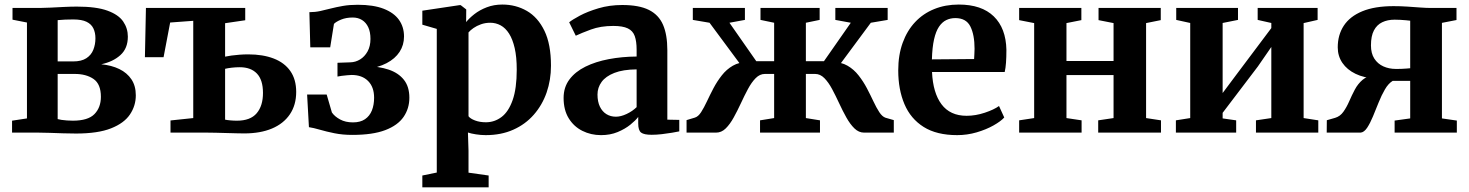

<svg xmlns="http://www.w3.org/2000/svg" viewBox="-20 -583 6457 844"><path d="M314 4Q287.5 4 257.2 3Q227 2 198.8 1Q170.5 0 150.5 0H33V-52.5L98.5 -62.5V-484L35 -496.5V-548H155Q173.5 -548 202 -549.5Q230.5 -551 261.8 -552.5Q293 -554 318 -554Q403.5 -554 452.2 -536.2Q501 -518.5 521.5 -488.5Q542 -458.5 542 -422Q542 -370.5 509.5 -341Q477 -311.5 425 -300.5Q470.5 -296 504.5 -279.5Q538.5 -263 557.8 -234.2Q577 -205.5 577 -164Q577 -118 551.2 -79.8Q525.5 -41.5 468 -18.8Q410.5 4 314 4ZM300 -52.5Q367 -52.5 395.2 -81.5Q423.5 -110.5 423.5 -157.5Q423.5 -213.5 391.2 -235.8Q359 -258 308 -258H233.5V-59.5Q240 -57.5 250.5 -56Q261 -54.5 274 -53.5Q287 -52.5 300 -52.5ZM233.5 -313H301.5Q338 -313 359.5 -327Q381 -341 390.2 -364.2Q399.5 -387.5 399.5 -414.5Q399.5 -439.5 390.5 -458.2Q381.5 -477 360.5 -487.2Q339.5 -497.5 302 -497.5Q284 -497.5 266.5 -496.8Q249 -496 233.5 -494.5Z M1053.5 3.5Q1043.5 3.5 1022.2 3Q1001 2.5 976 1.8Q951 1 928.5 0.5Q906 0 893 0H729.5V-53.5L829.5 -64V-491.5L728 -484L699 -331.5H617L621.5 -548H1058V-494L969.5 -481V-334Q981 -336.5 997.2 -338.8Q1013.5 -341 1032.5 -342.5Q1051.5 -344 1071.5 -344Q1135.5 -344 1183 -325.8Q1230.5 -307.5 1256.2 -270.8Q1282 -234 1282 -179Q1282 -121.5 1254.2 -80.5Q1226.5 -39.5 1175.5 -18Q1124.5 3.5 1053.5 3.5ZM1021.5 -52.5Q1080.5 -52.5 1108.2 -85Q1136 -117.5 1136 -174.5Q1136 -232 1109.2 -259.8Q1082.5 -287.5 1034 -287.5Q1016.5 -287.5 999 -285.5Q981.5 -283.5 969.5 -280.5V-57Q979 -55 993 -53.8Q1007 -52.5 1021.5 -52.5Z M1528.5 10Q1486.5 10 1450.5 2.8Q1414.5 -4.5 1386.2 -12.8Q1358 -21 1338 -24L1330 -167.5H1416L1439 -88.5Q1451 -71 1474.8 -58Q1498.5 -45 1531.5 -45Q1564 -45 1584.5 -59Q1605 -73 1614.8 -97.5Q1624.5 -122 1624.5 -153.5Q1624.5 -200.5 1598 -227Q1571.5 -253.5 1525.5 -253.5Q1519 -253.5 1506.2 -252.2Q1493.5 -251 1481.2 -249.5Q1469 -248 1463.5 -246.5V-307L1520 -309Q1543 -309.5 1563 -321.8Q1583 -334 1595.8 -357Q1608.5 -380 1608.5 -412Q1608.5 -442.5 1598.8 -463.2Q1589 -484 1571.5 -495Q1554 -506 1530.5 -506Q1501.5 -506 1479.2 -496.8Q1457 -487.5 1448 -478L1431.5 -375H1344L1340 -529.5Q1365 -529.5 1387.8 -534.5Q1410.5 -539.5 1434.8 -545.8Q1459 -552 1487.8 -557Q1516.5 -562 1552.5 -562Q1621.5 -562 1666.5 -544.5Q1711.5 -527 1733.8 -495.8Q1756 -464.5 1756 -422.5Q1756 -385 1736.5 -355Q1717 -325 1679.2 -305.2Q1641.5 -285.5 1587 -278.5L1588.5 -292Q1645.5 -291.5 1688.5 -277Q1731.5 -262.5 1755.5 -232.2Q1779.5 -202 1779.5 -153.5Q1779.5 -106 1754 -69Q1728.5 -32 1673.5 -11Q1618.5 10 1528.5 10Z M1836.5 240.5V188.5L1900 175.5V-456L1836.5 -474.5V-536L2000.5 -560.5H2005L2029.5 -541.5L2029 -486Q2042.5 -503 2065.5 -521Q2088.5 -539 2119.8 -551Q2151 -563 2188 -563Q2247.5 -563 2296 -535Q2344.5 -507 2373.2 -447.8Q2402 -388.5 2402 -294Q2402 -231.5 2382.8 -176.2Q2363.5 -121 2326.5 -78.8Q2289.5 -36.5 2236.2 -12.8Q2183 11 2115 11Q2094 11 2071.8 7.5Q2049.5 4 2037 -0.5L2039.5 79.5V176L2128 188.5V240.5ZM2116 -45.5Q2154 -45.5 2184.8 -68.8Q2215.5 -92 2233.5 -143Q2251.5 -194 2251.5 -277Q2251.5 -332.5 2242.5 -371.5Q2233.5 -410.5 2217.8 -435.2Q2202 -460 2180.8 -471.5Q2159.5 -483 2135 -483Q2113 -483 2094.2 -476.2Q2075.5 -469.5 2061.5 -459.8Q2047.5 -450 2039.5 -440.5V-72Q2047 -61.5 2068 -53.5Q2089 -45.5 2116 -45.5Z M2622 11Q2577.5 11 2540 -7.8Q2502.5 -26.5 2480 -63Q2457.5 -99.5 2457.5 -152.5Q2457.5 -199.5 2483.2 -233.8Q2509 -268 2553.5 -290Q2598 -312 2656 -323Q2714 -334 2778.5 -334.5V-364.5Q2778.5 -401.5 2770.2 -424.5Q2762 -447.5 2739.8 -458.2Q2717.5 -469 2676 -469Q2620 -469 2577.5 -453.2Q2535 -437.5 2511 -426L2482 -485Q2495 -496 2528.5 -514Q2562 -532 2610.5 -546.5Q2659 -561 2715.5 -561Q2789 -561 2832.2 -539.5Q2875.5 -518 2894.5 -474.2Q2913.5 -430.5 2913.5 -362.5V-57L2966 -56V-5.5Q2954.5 -3 2933.8 0.5Q2913 4 2889 6.8Q2865 9.5 2844.5 9.5Q2811 9.5 2798.2 -0.2Q2785.5 -10 2785.5 -40V-69Q2774 -53.5 2750.8 -34.8Q2727.5 -16 2695 -2.5Q2662.5 11 2622 11ZM2687.5 -70Q2709 -70 2734.5 -82Q2760 -94 2778.5 -112V-278Q2718.5 -277.5 2680.5 -262.5Q2642.5 -247.5 2624.5 -222.8Q2606.5 -198 2606.5 -167.5Q2606.5 -136 2617 -114.2Q2627.5 -92.5 2645.8 -81.2Q2664 -70 2687.5 -70Z M2998 0V-55L3034.5 -66Q3049.5 -70.5 3062 -90Q3074.5 -109.5 3087.5 -137.2Q3100.5 -165 3116.2 -195Q3132 -225 3152.8 -251.5Q3173.5 -278 3201.5 -294.2Q3229.5 -310.5 3267.5 -310L3269 -253.5L3099 -483L3025.5 -495.5V-548H3254.5V-495.5L3186.5 -483L3304.5 -314H3383V-483L3323 -495.5V-548H3583V-495.5L3522.5 -483V-314H3602L3720 -483L3652 -495.5V-548H3882V-495.5L3808 -483L3638 -253.5L3639.5 -310Q3677.5 -310.5 3705.5 -294.2Q3733.5 -278 3754.2 -251.5Q3775 -225 3790.8 -195Q3806.5 -165 3819.5 -137.2Q3832.5 -109.5 3845.2 -90Q3858 -70.5 3872.5 -65.5L3909 -55V0H3778.5Q3755 0 3736 -18.5Q3717 -37 3700.5 -66.5Q3684 -96 3668.8 -129Q3653.5 -162 3637.8 -191.5Q3622 -221 3603.8 -239.5Q3585.5 -258 3563 -258H3522.5V-64L3584.5 -54V0H3321V-54L3383 -64V-258H3342.5Q3320 -258 3301.8 -239.5Q3283.5 -221 3267.8 -191.5Q3252 -162 3236.8 -129Q3221.5 -96 3205.2 -66.5Q3189 -37 3170.2 -18.5Q3151.5 0 3127.5 0Z M4187.5 11Q4097.5 11 4040.2 -25Q3983 -61 3955.8 -125.2Q3928.5 -189.5 3928.5 -273.5Q3928.5 -341 3948 -394.8Q3967.5 -448.5 4002.8 -486Q4038 -523.5 4086.8 -543.2Q4135.5 -563 4194.5 -563Q4295 -563 4348.5 -511Q4402 -459 4404 -364Q4404 -331 4402.2 -307.2Q4400.5 -283.5 4396.5 -266.5H4077Q4079 -221 4089.5 -185.2Q4100 -149.5 4118.8 -124.5Q4137.5 -99.5 4165 -86.8Q4192.5 -74 4229 -74Q4268.5 -74 4309 -87.5Q4349.5 -101 4371.5 -117L4394.5 -66.5Q4379 -49.5 4347 -31.5Q4315 -13.5 4273.2 -1.2Q4231.5 11 4187.5 11ZM4076.5 -322 4262 -323.5Q4262.5 -334.5 4263.2 -346Q4264 -357.5 4264 -368.5Q4264 -430 4245.5 -466.8Q4227 -503.5 4179.5 -503.5Q4158 -503.5 4139.8 -494.8Q4121.5 -486 4107.8 -465.8Q4094 -445.5 4086 -410.2Q4078 -375 4076.5 -322Z M4460 0V-54L4526 -64V-481.5L4460 -494.5V-548H4733.5V-494.5L4668 -481.5V-315H4875V-481.5L4809 -494.5V-548H5082.5V-494.5L5018 -481.5V-64L5083.5 -54V0H4807.5V-54L4875 -64V-253H4668V-64L4734.5 -54V0Z M5149 0V-54L5212 -64V-482L5150.5 -495.5V-548H5422V-495.5L5354.5 -482V-174L5412 -251L5568.5 -459.5V-482L5508.5 -495.5V-548H5772V-495.5L5710.5 -481.5V-64L5775 -54V0H5501V-54L5568.5 -64V-376.5L5509.5 -291L5354.5 -87V-62.5L5414 -54V0Z M5812 0 5812.5 -54.5 5849 -65Q5871 -71.5 5885.2 -91.5Q5899.5 -111.5 5910.8 -137.5Q5922 -163.5 5935.5 -189Q5949 -214.5 5969.8 -232.2Q5990.5 -250 6024 -252.5L6025.5 -238Q5976 -240.5 5938.8 -258.5Q5901.5 -276.5 5881 -306.5Q5860.5 -336.5 5860.5 -375Q5860.5 -429.5 5887.2 -470.2Q5914 -511 5968.5 -533.5Q6023 -556 6106 -556Q6136.5 -556 6166.5 -554Q6196.5 -552 6223.2 -550Q6250 -548 6270 -548H6382.5V-495L6318.5 -482.5V-62.5L6384 -53V0H6110.5V-53L6179 -62.5V-227.5H6102Q6083 -216 6068 -190.2Q6053 -164.5 6040.2 -132.5Q6027.5 -100.5 6015.2 -71Q6003 -41.5 5989.8 -21.5Q5976.5 -1.5 5961 0ZM6115.5 -280Q6126 -280 6137.8 -280.2Q6149.5 -280.5 6160.8 -281.5Q6172 -282.5 6179 -283V-492Q6171.5 -493 6160 -494Q6148.5 -495 6135.5 -495.8Q6122.5 -496.5 6110.5 -496.5Q6079.5 -496.5 6056 -485.2Q6032.5 -474 6019.5 -449.2Q6006.5 -424.5 6006.5 -383.5Q6006.5 -348.5 6021.2 -325.5Q6036 -302.5 6061 -291.2Q6086 -280 6115.5 -280Z"/></svg>

Font: Merriweather 36pt
Style: Bold
Weight: 700
Designer: Eben Sorkin
Foundry: Eben Sorkin
Version: Version 2.100